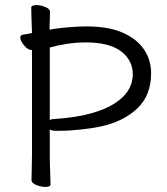

<svg xmlns="http://www.w3.org/2000/svg" viewBox="-20 -725 658 756"><path d="M106 -528H105Q90 -528 75 -546Q60 -564 60 -577Q60 -587 69 -588L106 -595Q105 -624 104 -652Q103 -680 103 -695Q103 -700 109 -702.5Q115 -705 123 -705Q140 -705 158.5 -697.5Q177 -690 177 -677Q177 -667 176 -649Q175 -631 175 -608Q188 -611 213.5 -614Q239 -617 268 -619Q297 -621 320 -621Q408 -621 464 -596Q520 -571 547.5 -529.5Q575 -488 575 -437Q575 -349 519.5 -297Q464 -245 372 -226Q344 -220 298.5 -215Q253 -210 215 -210Q207 -210 199.5 -210Q192 -210 186 -211Q180 -213 176 -215V-115Q176 -81 177.5 -48.5Q179 -16 179 1Q179 11 158 11Q142 11 123 3.5Q104 -4 104 -17Q104 -29 105 -58Q106 -87 106 -116ZM176 -252Q179 -254 182 -255Q185 -256 189 -256Q281 -262 340 -279Q399 -296 432.5 -318.5Q466 -341 481 -363.5Q496 -386 499.5 -404.5Q503 -423 503 -431Q503 -488 456.5 -523Q410 -558 318 -558Q282 -558 245 -552.5Q208 -547 176 -538Z"/></svg>

Font: Moon Stars Kai T
Style: Regular
Weight: 400
Designer: GuiWonder
Version: Version 1.101